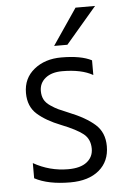

<svg xmlns="http://www.w3.org/2000/svg" viewBox="-52 -750 510 794"><g transform="rotate(-5 203.0 -353.0)"><path d="M371 -130Q371 -67 327.5 -30.5Q284 6 208 6Q116 6 60 -24V-87Q127 -49 204 -49Q255 -49 281.5 -70Q308 -91 308 -125Q308 -165 280.5 -187Q253 -209 190 -234Q129 -258 93 -290Q57 -322 57 -378Q57 -439 102 -475.5Q147 -512 215 -512Q297 -512 341 -489V-428Q294 -455 214 -455Q170 -455 144.5 -434.5Q119 -414 119 -381Q119 -361 126.5 -346Q134 -331 152.5 -318.5Q171 -306 184 -300Q197 -294 226 -282Q296 -254 333.5 -220.5Q371 -187 371 -130ZM245 -562H190L292 -712H373Z"/></g></svg>

Font: Hind Siliguri Light
Style: Regular
Weight: 300
Designer: Jyotish Sonowal
Foundry: Indian Type Foundry
Version: Version 1.001;PS 1.0;hotconv 1.0.86;makeotf.lib2.5.63406; tt